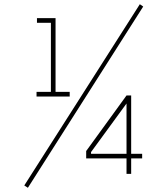

<svg xmlns="http://www.w3.org/2000/svg" viewBox="-20 -823 793 909"><path d="M112 66 95 55 642 -803 658 -792ZM153 -366V-388H221V-715H155V-737H243V-388H310V-366ZM579 0V-73H388V-108L579 -371H601V-95H653V-73H601V0ZM411 -95H579V-333L411 -103Z"/></svg>

Font: Tomorrow Thin
Style: Regular
Weight: 250
Designer: Tony de Marco, Monica Rizzolli
Foundry: Just in Type
Version: Version 2.002